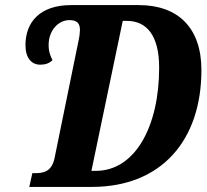

<svg xmlns="http://www.w3.org/2000/svg" viewBox="-20 -734 811 754"><path d="M95 0H341C614 0 771 -183 771 -459C771 -624 680 -714 525 -714H259C136 -714 80 -646 80 -557C80 -507 103 -480 138 -480C157 -480 174 -485 186 -498C178 -515 171 -529 171 -558C171 -615 210 -655 252 -655C281 -655 294 -644 294 -616C294 -607 292 -589 288 -572L194 -112C183 -61 152 -54 119 -54H107ZM339 -63 462 -652H478C556 -652 605 -595 605 -468C605 -238 511 -63 356 -63Z"/></svg>

Font: Noto Serif Condensed Extra
Style: Italic
Weight: 800
Width: 3
Italic angle: -12°
Designer: Monotype Design Team
Foundry: Monotype Imaging Inc.
Version: Version 1.901